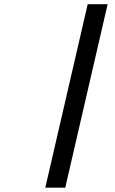

<svg xmlns="http://www.w3.org/2000/svg" viewBox="-20 -757 540 898"><path d="M390.1 -737.3H483.4L285.2 120.6H191.9Z"/></svg>

Font: Caudex
Style: Bold
Weight: 700
Italic angle: -13°
Version: Version 1.04